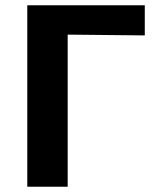

<svg xmlns="http://www.w3.org/2000/svg" viewBox="-20 -712 620 732"><path d="M84 0V-692H532V-577L238 -580V0Z"/></svg>

Font: Coval
Style: Heavy
Weight: 900
Foundry: Context Ltd
Version: Version 001.000